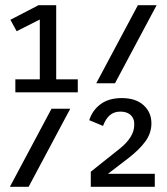

<svg xmlns="http://www.w3.org/2000/svg" viewBox="-20 -718 640 738"><path d="M39 -413H133V-643L44 -598L20 -642L128 -698H196V-413H279V-363H39ZM510 -698H582L422 -398H350ZM178 -300H250L90 0H18ZM329 -58 442 -148Q469 -170 482.5 -192.5Q496 -215 496 -238V-243Q496 -263 482 -276Q468 -289 443 -289Q418 -289 402 -275Q386 -261 376 -234L323 -256Q335 -294 366.5 -317.5Q398 -341 448 -341Q502 -341 532 -313.5Q562 -286 562 -244Q562 -206 538.5 -174Q515 -142 472 -109L395 -50H575V0H329Z"/></svg>

Font: iA Writer Duo V
Style: Regular
Weight: 400
Designer: Mike Abbink, Paul van der Laan, Pieter van Rosmalen, Oliver Reichenstein
Foundry: Information Architects Inc.
Version: Version 2.000